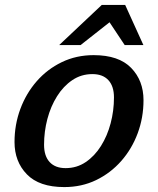

<svg xmlns="http://www.w3.org/2000/svg" viewBox="-20 -749 643 780"><path d="M360.5 -525Q462.5 -525 512.8 -473.2Q563 -421.5 563 -342Q563 -271.5 539.5 -208Q516 -144.5 472.8 -95.2Q429.5 -46 370.8 -17.5Q312 11 241 11Q139.5 11 89.2 -40.8Q39 -92.5 39 -172Q39 -242.5 62.5 -306Q86 -369.5 129 -418.8Q172 -468 231 -496.5Q290 -525 360.5 -525ZM246.5 -66Q292 -66 328.2 -90.5Q364.5 -115 390.2 -156Q416 -197 429.5 -248.2Q443 -299.5 443 -353Q443 -399 420.2 -423.5Q397.5 -448 355.5 -448Q310 -448 273.8 -423.5Q237.5 -399 211.8 -358Q186 -317 172.5 -265.8Q159 -214.5 159 -161Q159 -115 181.8 -90.5Q204.5 -66 246.5 -66ZM220.5 -566 393.5 -729H488.5L562.5 -566H486.5L425 -658.5L307.5 -566Z"/></svg>

Font: Newsreader 6pt Medium
Style: Italic
Weight: 500
Italic angle: -17°
Designer: Hugues Gentile
Foundry: Production Type
Version: Version 1.003; ttfautohint (v1.8.3)